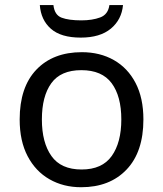

<svg xmlns="http://www.w3.org/2000/svg" viewBox="-20 -743 654 772"><path d="M556.6 -262.7Q556.6 -132.3 489 -61.3Q421.4 9.8 306.2 9.8Q234.9 9.8 179 -22.2Q123 -54.2 91.1 -115Q59.1 -175.8 59.1 -262.7Q59.1 -392.6 126.2 -462.9Q193.4 -533.2 309.1 -533.2Q381.8 -533.2 437.7 -501.5Q493.7 -469.7 525.1 -409.4Q556.6 -349.1 556.6 -262.7ZM148.4 -262.7Q148.4 -169.9 186.8 -115.7Q225.1 -61.5 308.1 -61.5Q390.6 -61.5 429.2 -115.7Q467.8 -169.9 467.8 -262.7Q467.8 -356 429 -408.4Q390.1 -460.9 307.1 -460.9Q224.1 -460.9 186.3 -408.4Q148.4 -356 148.4 -262.7ZM419.9 -722.7H474.6Q469.2 -664.1 425.8 -627.9Q382.3 -591.8 304.7 -591.8Q225.1 -591.8 184.8 -627.2Q144.5 -662.6 140.1 -722.7H194.8Q199.2 -682.6 227.8 -671.9Q256.3 -661.1 307.1 -661.1Q351.1 -661.1 382.8 -672.9Q414.6 -684.6 419.9 -722.7Z"/></svg>

Font: Lunasima
Style: Regular
Weight: 400
Designer: The DocRepair Project, Monotype Design Team
Foundry: Google
Version: Version 2.009